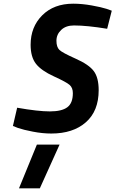

<svg xmlns="http://www.w3.org/2000/svg" viewBox="-20 -712 626 1041"><path d="M180 72H303L196 309H83ZM381 -574Q337 -574 311.5 -549.5Q286 -525 286 -491Q286 -457 302 -441.5Q318 -426 390 -394Q462 -362 488.5 -326.5Q515 -291 515 -223Q515 -110 445.5 -49Q376 12 258 12Q211 12 159 2Q107 -8 78 -18L50 -29L73 -128Q186 -108 250.5 -108Q315 -108 345 -130.5Q375 -153 375 -207Q375 -236 357.5 -251.5Q340 -267 272 -298Q204 -329 175 -366Q146 -403 146 -469Q146 -566 209 -629Q272 -692 377 -692Q425 -692 477.5 -682.5Q530 -673 558 -664L586 -654L561 -556Q451 -574 381 -574Z"/></svg>

Font: Titillium Web
Style: Bold Italic
Weight: 700
Italic angle: -13°
Version: Version 1.001;PS 57.000;hotconv 1.0.70;makeotf.lib2.5.55311